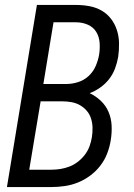

<svg xmlns="http://www.w3.org/2000/svg" viewBox="-20 -755 540 775"><path d="M8 0 129 -735H287Q315 -735 341.5 -730Q368 -725 390.5 -712Q413 -699 428.5 -678.5Q444 -658 452 -633Q460 -608 460.5 -580.5Q461 -553 457 -525Q453 -502 444.5 -479Q436 -456 421 -436.5Q406 -417 385 -402Q364 -387 342 -379Q367 -367 387 -348Q407 -329 418 -303.5Q429 -278 430.5 -248.5Q432 -219 427 -189Q423 -163 413 -136.5Q403 -110 385.5 -87Q368 -64 344.5 -46.5Q321 -29 295 -18.5Q269 -8 241.5 -4Q214 0 188 0ZM155 -416H248Q271 -416 295 -423.5Q319 -431 337.5 -448Q356 -465 366 -488Q376 -511 380 -534Q384 -559 382 -583.5Q380 -608 368 -627Q356 -646 334 -655.5Q312 -665 287 -665H196ZM98 -70H188Q206 -70 224.5 -73Q243 -76 261 -83Q279 -90 295 -102.5Q311 -115 323 -131Q335 -147 341.5 -165Q348 -183 351 -202Q354 -221 353.5 -240Q353 -259 347.5 -276.5Q342 -294 330.5 -307.5Q319 -321 303.5 -330Q288 -339 269.5 -342.5Q251 -346 231 -346H144Z"/></svg>

Font: Iosevka SS04
Style: Italic
Weight: 400
Italic angle: -9°
Monospace: yes
Designer: Belleve Invis
Foundry: Belleve Invis
Version: Version 19.0.0; ttfautohint (v1.8.4)